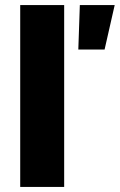

<svg xmlns="http://www.w3.org/2000/svg" viewBox="-20 -740 474 760"><path d="M60 0H234V-720H60ZM290 -544H394L434 -720H296Z"/></svg>

Font: Fixel Display ExtraBold
Style: Regular
Weight: 800
Designer: AlfaBravo + MacPaw
Foundry: Kyrylo Tkachov, Marchela Mozhyna, Serhii Makarenko, Maria Weinstein, Zakhar Kryvoshyya
Version: Version 1.211